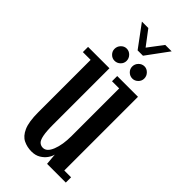

<svg xmlns="http://www.w3.org/2000/svg" viewBox="-252 -836 899 899"><g transform="rotate(45 197.5 -387.0)"><path d="M168 11Q139 11 114.5 -0.8Q90 -12.5 75.2 -45.5Q60.5 -78.5 60.5 -142V-488.5H9V-523H150.5V-151.5Q150.5 -105 155.5 -80.5Q160.5 -56 170.2 -47.5Q180 -39 193.5 -39Q219 -39 234.2 -77.2Q249.5 -115.5 249.5 -173.5V-488.5H202V-523H339.5V-35H384.5V0H260.5L255.5 -56.5Q253 -43.5 242.2 -27.8Q231.5 -12 212.8 -0.5Q194 11 168 11ZM260.5 -564.5Q244 -564.5 232 -576.2Q220 -588 220 -604Q220 -621 232 -633.2Q244 -645.5 260.5 -645.5Q276 -645.5 288 -633.2Q300 -621 300 -604Q300 -588 288 -576.2Q276 -564.5 260.5 -564.5ZM142.5 -564.5Q126.5 -564.5 114.8 -576.2Q103 -588 103 -604Q103 -621 114.8 -633.2Q126.5 -645.5 142.5 -645.5Q159 -645.5 171 -633.2Q183 -621 183 -604Q183 -588 171 -576.2Q159 -564.5 142.5 -564.5ZM184.5 -675.5 103.5 -785H146L202 -711L258 -785H300.5L220 -675.5Z"/></g></svg>

Font: Imbue 10pt Medium
Style: Regular
Weight: 500
Designer: Tyler Finck
Foundry: Etcetera Type Company
Version: Version 1.102; ttfautohint (v1.8.3)